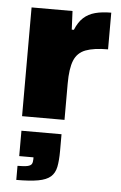

<svg xmlns="http://www.w3.org/2000/svg" viewBox="-56 -558 566 897"><g transform="rotate(5 226.5 -109.5)"><path d="M56 0V-510H248L252 -423H262Q277 -460 299.5 -480.5Q322 -501 354 -509.5Q386 -518 429 -518V-346Q363 -346 324.5 -331.5Q286 -317 270.5 -279Q255 -241 255 -170V0ZM55 299V233Q87 233 102 229.5Q117 226 121.5 218Q126 210 126 196V187H59V68H247V146Q247 191 241 221Q235 251 215.5 268Q196 285 157.5 292Q119 299 55 299Z"/></g></svg>

Font: Saira SemiExpanded ExtraBold
Style: Regular
Weight: 800
Width: 6
Designer: Hector Gatti with collaboration of the Omnibus-Type team
Foundry: Omnibus-Type
Version: Version 1.101